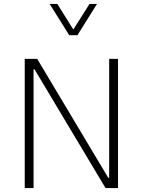

<svg xmlns="http://www.w3.org/2000/svg" viewBox="-20 -958 727 978"><path d="M536.1 -52.7H531.2L169.4 -658.2H106V0H150.9V-605H155.8L517.6 0H581.1V-658.2H536.1ZM332.5 -778.8H374.5L474.1 -938H436L353.5 -807.6L272 -938H232.9Z"/></svg>

Font: Estedad ExtraLight
Style: Regular
Weight: 200
Designer: Amin Abedi
Version: Version 7.3